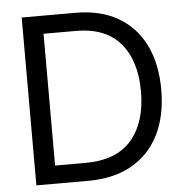

<svg xmlns="http://www.w3.org/2000/svg" viewBox="-52 -778 793 829"><g transform="rotate(-5 344.5 -364.0)"><path d="M296.9 0H72.3V-727.5H306.6Q412.6 -727.5 488.5 -684.1Q564.5 -640.6 605 -559.3Q645.5 -478 645.5 -365.2Q645.5 -251.5 604.5 -169.7Q563.5 -87.9 485.6 -43.9Q407.7 0 296.9 0ZM160.2 -78.1H291Q426.8 -78.1 492.2 -155Q557.6 -231.9 557.6 -365.2Q557.6 -497.1 493.4 -573.2Q429.2 -649.4 300.8 -649.4H160.2Z"/></g></svg>

Font: Inter Display
Style: Regular
Weight: 400
Designer: Rasmus Andersson
Foundry: rsms
Version: Version 4.001;git-9221beed3